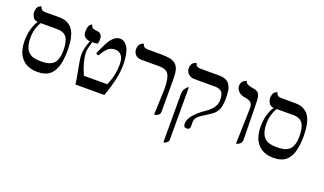

<svg xmlns="http://www.w3.org/2000/svg" viewBox="-75 -1036 2925 1732"><g transform="rotate(20 1387.5 -169.5)"><path d="M289.1 -413.1H132.8Q90.8 -342.3 90.8 -256.8Q90.8 -223.1 96.7 -196.3Q102.5 -169.4 111.3 -152.3Q120.1 -135.3 134.5 -122.8Q148.9 -110.4 161.6 -104.2Q174.3 -98.1 192.9 -94.7Q211.4 -91.3 223.1 -90.6Q234.9 -89.8 252.9 -89.8Q281.2 -89.8 302 -92.8Q322.8 -95.7 344.2 -105.5Q365.7 -115.2 379.4 -132.1Q393.1 -148.9 401.6 -178.5Q410.2 -208 410.2 -249Q410.2 -333.5 384 -373.3Q357.9 -413.1 289.1 -413.1ZM250 11.2Q234.4 11.2 218.5 9.3Q202.6 7.3 182.4 1.2Q162.1 -4.9 144.3 -14.9Q126.5 -24.9 108.9 -42.5Q91.3 -60.1 78.9 -83Q66.4 -106 58.6 -139.9Q50.8 -173.8 50.8 -214.8Q50.8 -332 104 -414.1Q87.4 -414.1 74.7 -422.1Q62 -430.2 55.7 -442.4Q49.3 -454.6 46.1 -465.6Q43 -476.6 43 -485.8Q43 -504.9 47.6 -519.5Q52.2 -534.2 59.1 -541Q65.9 -547.9 72.8 -551.8Q79.6 -555.7 84 -556.6L88.9 -557.1Q96.7 -520 137.2 -520H271Q303.7 -520 329.3 -512.7Q355 -505.4 377.2 -487.5Q399.4 -469.7 414.3 -441.2Q429.2 -412.6 437.5 -368.4Q445.8 -324.2 445.8 -266.1Q445.8 -214.8 439.9 -173.6Q434.1 -132.3 424.1 -103.8Q414.1 -75.2 399.2 -54.2Q384.3 -33.2 368.2 -20.8Q352.1 -8.3 331.1 -1Q310.1 6.3 291.5 8.8Q272.9 11.2 250 11.2Z M606 -410.2Q571.8 -416 554.7 -431.4Q537.6 -446.8 537.6 -481Q537.6 -502.4 541.5 -518.6Q545.4 -534.7 551 -542Q556.6 -549.3 562.3 -553.7Q567.9 -558.1 571.8 -558.6L575.7 -559.1Q580.1 -522.5 628.9 -521Q686.5 -519 686.5 -458Q686.5 -437.5 680.7 -416Q664.6 -411.1 647 -411.1Q644 -411.1 637.9 -411.6Q631.8 -412.1 628.9 -412.1Q606.9 -339.4 606.9 -308.1Q606.9 -225.6 661.6 -100.1H884.8Q930.7 -195.8 930.7 -310.1Q930.7 -362.8 908.7 -390.9Q886.7 -418.9 845.7 -418.9Q810.1 -418.9 783 -397.7Q755.9 -376.5 720.7 -315.9L696.8 -328.1L727.5 -397.5Q737.3 -419.4 751.5 -444.8Q765.6 -470.2 777.8 -483.9Q814 -526.9 855 -526.9Q869.1 -526.9 882.1 -522.2Q895 -517.6 910.2 -503.4Q925.3 -489.3 936.3 -466.6Q947.3 -443.8 954.6 -403.3Q961.9 -362.8 961.9 -310.1Q961.9 -188 894.5 0H615.7Q615.2 -32.7 595 -131.1Q574.7 -229.5 574.7 -274.9Q574.7 -329.6 606 -410.2Z M1376.5 12.2 1385.7 -233.9Q1385.7 -335.4 1362.1 -374.3Q1338.4 -413.1 1273.4 -413.1H1098.6Q1064 -413.1 1042.7 -434.3Q1021.5 -455.6 1021.5 -486.8Q1021.5 -504.4 1026.6 -518.1Q1031.7 -531.7 1039.1 -538.8Q1046.4 -545.9 1053.5 -550.3Q1060.5 -554.7 1065.9 -555.7L1070.8 -557.1Q1080.1 -520 1119.6 -520H1245.6Q1302.7 -520 1336.7 -512.9Q1370.6 -505.9 1392.6 -485.6Q1414.6 -465.3 1422.6 -432.4Q1430.7 -399.4 1430.7 -344.2V-33.2Q1430.7 -21.5 1425 -12.5Q1419.4 -3.4 1411.6 1Q1403.8 5.4 1395.8 8.3Q1387.7 11.2 1382.3 11.7Z M1550.3 220.2 1540.5 215.8V-251Q1540.5 -291 1578.6 -324.2H1587.4V184.1Q1587.4 197.8 1550.3 220.2ZM1725.6 -38.1Q1725.6 -35.6 1726.1 -23.2Q1726.6 -10.7 1726.6 -2.9Q1726.6 29.8 1692.4 29.8Q1663.6 29.8 1663.6 -7.8Q1663.6 -84.5 1804.2 -180.2Q1812 -185.1 1823.7 -194.6Q1835.4 -204.1 1852.3 -221.2Q1869.1 -238.3 1880.4 -262Q1891.6 -285.6 1891.6 -310.1Q1891.6 -326.7 1890.9 -337.9Q1890.1 -349.1 1885.5 -364.7Q1880.9 -380.4 1872.6 -389.9Q1864.3 -399.4 1848.1 -406.2Q1832 -413.1 1809.6 -413.1H1606.4Q1571.8 -413.1 1549.6 -434.8Q1527.3 -456.5 1527.3 -487.8Q1527.3 -506.3 1532.7 -520Q1538.1 -533.7 1545.4 -540Q1552.7 -546.4 1560.3 -550.3Q1567.9 -554.2 1573.2 -554.7L1578.6 -555.2Q1585.9 -520 1627.4 -520H1813.5Q1838.4 -520 1857.9 -513.7Q1877.4 -507.3 1890.1 -497.8Q1902.8 -488.3 1911.9 -472.4Q1920.9 -456.5 1925.3 -443.1Q1929.7 -429.7 1932.1 -409.2Q1934.6 -388.7 1935.1 -376.2Q1935.5 -363.8 1935.5 -344.2Q1935.5 -317.4 1932.6 -295.4Q1929.7 -273.4 1925.8 -257.6Q1921.9 -241.7 1912.6 -227.1Q1903.3 -212.4 1896.5 -203.6Q1889.6 -194.8 1874.8 -183.3Q1859.9 -171.9 1850.6 -166L1822.3 -147.9Q1769.5 -116.7 1747.6 -94.7Q1725.6 -72.8 1725.6 -38.1Z M2160.2 5.9 2169.9 -335.9Q2169.9 -376.5 2152.3 -391.6Q2135.3 -406.2 2091.8 -413.1Q2054.7 -418.9 2031.2 -441.4Q2007.8 -463.9 2007.8 -494.1Q2007.8 -509.8 2013.2 -522.2Q2018.6 -534.7 2026.1 -541.3Q2033.7 -547.9 2041 -552.2Q2048.3 -556.6 2053.7 -557.6L2059.1 -559.1Q2061 -548.8 2067.4 -541.3Q2073.7 -533.7 2084.7 -529.3Q2095.7 -524.9 2102.5 -522.9Q2109.4 -521 2121.1 -519Q2141.6 -515.6 2151.6 -513.2Q2161.6 -510.7 2174.6 -503.7Q2187.5 -496.6 2193.1 -485.4Q2198.7 -474.1 2202.9 -454.3Q2207 -434.6 2207 -405.8L2212.9 -50.8Q2212.9 -36.6 2207.5 -25.6Q2202.1 -14.6 2194.3 -8.8Q2186.5 -2.9 2178.7 0.5Q2170.9 3.9 2165.5 4.9Z M2554.7 -413.1H2398.4Q2356.4 -342.3 2356.4 -256.8Q2356.4 -223.1 2362.3 -196.3Q2368.2 -169.4 2377 -152.3Q2385.7 -135.3 2400.1 -122.8Q2414.6 -110.4 2427.2 -104.2Q2439.9 -98.1 2458.5 -94.7Q2477.1 -91.3 2488.8 -90.6Q2500.5 -89.8 2518.6 -89.8Q2546.9 -89.8 2567.6 -92.8Q2588.4 -95.7 2609.9 -105.5Q2631.3 -115.2 2645 -132.1Q2658.7 -148.9 2667.2 -178.5Q2675.8 -208 2675.8 -249Q2675.8 -333.5 2649.7 -373.3Q2623.5 -413.1 2554.7 -413.1ZM2515.6 11.2Q2500 11.2 2484.1 9.3Q2468.3 7.3 2448 1.2Q2427.7 -4.9 2409.9 -14.9Q2392.1 -24.9 2374.5 -42.5Q2356.9 -60.1 2344.5 -83Q2332 -106 2324.2 -139.9Q2316.4 -173.8 2316.4 -214.8Q2316.4 -332 2369.6 -414.1Q2353 -414.1 2340.3 -422.1Q2327.6 -430.2 2321.3 -442.4Q2314.9 -454.6 2311.8 -465.6Q2308.6 -476.6 2308.6 -485.8Q2308.6 -504.9 2313.2 -519.5Q2317.9 -534.2 2324.7 -541Q2331.5 -547.9 2338.4 -551.8Q2345.2 -555.7 2349.6 -556.6L2354.5 -557.1Q2362.3 -520 2402.8 -520H2536.6Q2569.3 -520 2595 -512.7Q2620.6 -505.4 2642.8 -487.5Q2665 -469.7 2679.9 -441.2Q2694.8 -412.6 2703.1 -368.4Q2711.4 -324.2 2711.4 -266.1Q2711.4 -214.8 2705.6 -173.6Q2699.7 -132.3 2689.7 -103.8Q2679.7 -75.2 2664.8 -54.2Q2649.9 -33.2 2633.8 -20.8Q2617.7 -8.3 2596.7 -1Q2575.7 6.3 2557.1 8.8Q2538.6 11.2 2515.6 11.2Z"/></g></svg>

Font: Linux Libertine Display G
Style: Regular
Weight: 400
Designer: Philipp H. Poll
Foundry: Philipp H. Poll
Version: Version 5.0.9